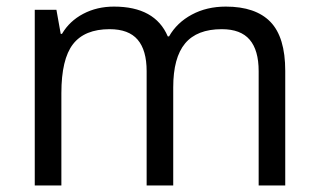

<svg xmlns="http://www.w3.org/2000/svg" viewBox="-20 -565 970 585"><path d="M768.1 0V-348.1Q768.1 -412.1 740.7 -444.1Q713.4 -476.1 655.8 -476.1Q580.1 -476.1 543.9 -432.6Q507.8 -389.2 507.8 -298.8V0H426.8V-348.1Q426.8 -412.1 399.4 -444.1Q372.1 -476.1 314 -476.1Q237.8 -476.1 202.4 -430.4Q167 -384.8 167 -280.8V0H85.9V-535.2H151.9L165 -461.9H168.9Q191.9 -501 233.6 -522.9Q275.4 -544.9 327.1 -544.9Q452.6 -544.9 491.2 -454.1H495.1Q519 -496.1 564.5 -520.5Q609.9 -544.9 668 -544.9Q758.8 -544.9 804 -498.3Q849.1 -451.7 849.1 -349.1V0Z"/></svg>

Font: HunimalSansv1.5
Style: Regular
Weight: 400
Foundry: Ascender Corporation
Version: Version 1.10